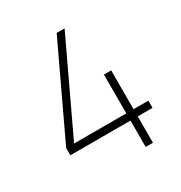

<svg xmlns="http://www.w3.org/2000/svg" viewBox="-175 -877 950 1005"><g transform="rotate(-30 300.5 -375.0)"><path d="M459.4 -203.1V-437.5H415.6V-203.1H100L358.3 -750H310.4L52.1 -203.1V-159.4H415.6V0H459.4V-159.4H549V-203.1Z"/></g></svg>

Font: Manrope3 Thin
Style: Regular
Weight: 100
Width: 4
Designer: Mikhail Sharanda
Foundry: Mikhail Sharanda
Version: Version 3.000;PS 003.000;hotconv 1.0.88;makeotf.lib2.5.64775